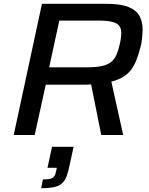

<svg xmlns="http://www.w3.org/2000/svg" viewBox="-20 -708 782 1007"><path d="M52 0 200 -688H538Q613 -688 654.5 -671Q696 -654 712 -623.5Q728 -593 728 -551Q728 -538 726.5 -522.5Q725 -507 723 -490.5Q721 -474 716 -458Q707 -423 696 -394.5Q685 -366 668.5 -343.5Q652 -321 626.5 -305Q601 -289 564 -280L626 0H511L458 -265Q447 -264 434.5 -264Q422 -264 408 -264H220L162 0ZM238 -355H439Q486 -355 516 -362Q546 -369 563.5 -383.5Q581 -398 591 -421Q601 -444 608 -476Q612 -493 614 -508.5Q616 -524 616 -536Q616 -557 606 -571.5Q596 -586 570 -593Q544 -600 497 -600H291ZM196 279 205 233Q231 233 244 229.5Q257 226 264 217Q271 208 274 191L278 172H229L253 62H366L346 154Q339 190 330 214.5Q321 239 306 253Q291 267 264.5 273Q238 279 196 279Z"/></svg>

Font: Saira SemiExpanded Medium
Style: Italic
Weight: 500
Width: 6
Italic angle: -12°
Designer: Hector Gatti with collaboration of the Omnibus-Type team
Foundry: Omnibus-Type
Version: Version 1.101